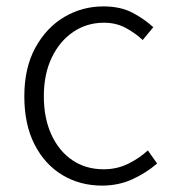

<svg xmlns="http://www.w3.org/2000/svg" viewBox="-20 -567 539 600"><path d="M299 13Q230 13 175 -20Q120 -53 88 -115.5Q56 -178 56 -266Q56 -355 90.5 -418Q125 -481 181 -514Q237 -547 303 -547Q357 -547 394.5 -527Q432 -507 459 -482L426 -442Q401 -465 371.5 -480.5Q342 -496 305 -496Q251 -496 208.5 -467Q166 -438 141.5 -386.5Q117 -335 117 -266Q117 -198 140.5 -146.5Q164 -95 206 -66.5Q248 -38 304 -38Q345 -38 380 -55Q415 -72 442 -97L471 -56Q436 -26 393 -6.5Q350 13 299 13Z"/></svg>

Font: Noto Sans HK Thin Light
Style: Regular
Weight: 300
Version: Version 2.004-H2;hotconv 1.0.118;makeotfexe 2.5.65603